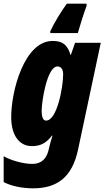

<svg xmlns="http://www.w3.org/2000/svg" viewBox="-48 -786 569 1046"><path d="M226 -616V-606H376C386 -642 409 -715 424 -755L423 -766H316C284 -722 248 -663 226 -616ZM133 240C261 240 345 181 377 30L501 -553H361L338 -487H336C320 -541 294 -563 239 -563C85 -563 13 -292 13 -148C13 -48 58 10 125 10C169 10 201 -3 235 -47H238C230 -22 224 0 220 17L216 34C205 77 179 107 128 107C76 107 7 86 -28 65V206C10 226 68 240 133 240ZM203 -129C187 -129 179 -147 179 -184C179 -232 208 -424 265 -424C285 -424 296 -408 296 -381C296 -312 263 -129 203 -129Z"/></svg>

Font: Noto Sans ExtraCondensed Black
Style: Italic
Weight: 900
Width: 2
Italic angle: -12°
Designer: Monotype Design Team
Foundry: Monotype Imaging Inc.
Version: Version 2.013